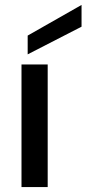

<svg xmlns="http://www.w3.org/2000/svg" viewBox="-20 -757 350 777"><path d="M67 0V-496H173V0ZM92 -537V-613L310 -737V-649Z"/></svg>

Font: Ultramarine Medium
Style: Regular
Weight: 500
Designer: Colophon Foundry, Jonny Pinhorn
Foundry: Colophon Foundry
Version: Version 1.200; ttfautohint (v1.8.3)